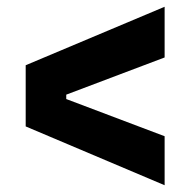

<svg xmlns="http://www.w3.org/2000/svg" viewBox="-20 -619 563 568"><path d="M467 -71 56 -245V-426L467 -599V-449L176 -339V-326L467 -216Z"/></svg>

Font: Bricolage Grotesque 24pt
Style: Bold
Weight: 700
Designer: Mathieu Triay
Foundry: Atelier Triay
Version: Version 1.001;gftools[0.9.33.dev8+g029e19f]